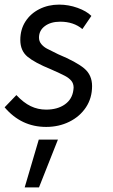

<svg xmlns="http://www.w3.org/2000/svg" viewBox="-33 -540 491 832"><path d="M-13 -75 38 -128Q69 -95 100 -80Q131 -65 167 -65Q216 -65 248 -87.5Q280 -110 285 -150L286 -160Q286 -178 276 -190Q266 -202 248 -211.5Q230 -221 187 -240Q118 -268 86.5 -294Q55 -320 55 -367Q55 -412 77 -446.5Q99 -481 137.5 -500.5Q176 -520 223 -520Q264 -520 303 -506Q342 -492 363 -471L324 -414Q286 -446 228 -446Q187 -446 161.5 -427Q136 -408 136 -377Q136 -361 146 -349Q156 -337 170 -329.5Q184 -322 219 -305Q298 -272 332 -243.5Q366 -215 366 -167Q366 -115 339.5 -75Q313 -35 267.5 -12.5Q222 10 167 10Q59 10 -13 -75ZM135 65H218L136 272H74Z"/></svg>

Font: Bellota Text
Style: Bold Italic
Weight: 700
Italic angle: -7.5°
Designer: Kemie Guaida
Foundry: Kemie Guaida
Version: Version 4.001